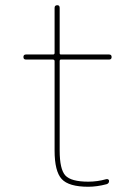

<svg xmlns="http://www.w3.org/2000/svg" viewBox="-20 -710 540 740"><path d="M80.1 -480.5Q70.3 -480.5 70.3 -490.2Q70.3 -500 80.1 -500H184.6Q189.5 -500 190.4 -504.9V-679.7Q190.4 -689.5 200.2 -689.9Q210 -690.4 210 -679.7V-504.9Q210 -500 214.8 -500H400.4Q410.2 -500 410.2 -490.2Q410.2 -480.5 400.4 -480.5H214.8Q210 -480.5 210 -474.6V-129.9Q210 -57.6 231.9 -33.7Q253.9 -9.8 320.3 -9.8Q355.5 -9.8 389.6 -19.5Q393.6 -20.5 397 -18.6Q400.4 -16.6 400.4 -12.7Q400.4 -2.9 390.6 0Q353.5 9.8 320.3 9.8Q245.1 9.8 217.8 -20Q190.4 -49.8 190.4 -129.9V-474.6Q190.4 -479.5 184.6 -480.5Z"/></svg>

Font: Rounded-X Mgen+ 1mn thin
Style: Regular
Weight: 100
Designer: [Source Han Sans]
Ryoko NISHIZUKA  (kana & ideographs); Paul D. Hunt (Latin, Greek & Cyrillic); Wenlong ZHANG  (bopomofo
Version: Version 1.059.20150602